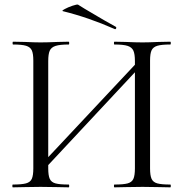

<svg xmlns="http://www.w3.org/2000/svg" viewBox="-20 -804 787 824"><path d="M148 -88 588 -557 604 -542 165 -72ZM35 -12Q73 -12 91.5 -17Q110 -22 116.5 -36.5Q123 -51 123 -81V-544Q123 -574 116.5 -588Q110 -602 92 -607.5Q74 -613 36 -613Q34 -613 34 -619Q34 -625 36 -625L87 -624Q129 -622 154 -622Q183 -622 227 -624L275 -625Q277 -625 277 -619Q277 -613 275 -613Q237 -613 218.5 -607Q200 -601 193.5 -586.5Q187 -572 187 -542V-81Q187 -51 193.5 -36.5Q200 -22 218 -17Q236 -12 275 -12Q277 -12 277 -6Q277 0 275 0Q244 0 226 -1L154 -2L85 -1Q67 0 35 0Q33 0 33 -6Q33 -12 35 -12ZM471 -12Q510 -12 528 -17Q546 -22 552.5 -36.5Q559 -51 559 -81V-542Q559 -572 552.5 -586.5Q546 -601 528 -607Q510 -613 471 -613Q469 -613 469 -619Q469 -625 471 -625L520 -624Q562 -622 592 -622Q617 -622 661 -624L711 -625Q713 -625 713 -619Q713 -613 711 -613Q673 -613 655 -607.5Q637 -602 630.5 -588Q624 -574 624 -544V-81Q624 -51 630.5 -36.5Q637 -22 655 -17Q673 -12 711 -12Q713 -12 713 -6Q713 0 711 0Q679 0 661 -1L592 -2L520 -1Q502 0 471 0Q469 0 469 -6Q469 -12 471 -12ZM250 -756Q243 -757 257.5 -765Q272 -773 291.5 -779.5Q311 -786 315 -784L344 -766Q443 -707 477 -689Q479 -688 479 -685Q479 -682 477 -680Q475 -678 473 -679Q360 -729 250 -756Z"/></svg>

Font: Cormorant
Style: Regular
Weight: 400
Designer: Christian Thalmann (Catharsis Fonts)
Foundry: Catharsis Fonts
Version: Version 4.000